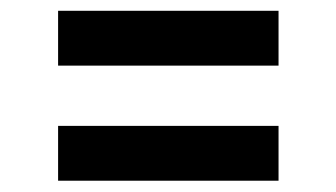

<svg xmlns="http://www.w3.org/2000/svg" viewBox="-20 -499 608 347"><path d="M483.4 -271.5V-172.4H85V-271.5ZM483.4 -479.5V-380.4H85V-479.5Z"/></svg>

Font: Ufes Sans SemiBold
Style: Regular
Weight: 600
Designer: Ricardo Esteves & Filipe Motta
Foundry: ProDesignUfes - Ricardo Esteves, Filipe Motta (This is a derivative work, based on Roboto family, by Christian Robertson
Version: Version 2.0